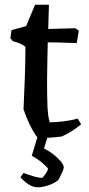

<svg xmlns="http://www.w3.org/2000/svg" viewBox="-20 -575 378 816"><path d="M141 12Q123 -11 107 -44Q91 -77 80 -111Q83 -178 85.5 -244Q88 -310 88 -376Q79 -384 63.5 -390.5Q48 -397 34 -400L24 -413L29 -447L91 -464L129 -555H188L185 -452L300 -455L315 -445L306 -392Q296 -392 272.5 -393Q249 -394 224 -394.5Q199 -395 183 -395Q182 -363 181.5 -328.5Q181 -294 180.5 -267Q180 -240 180 -232Q180 -173 181.5 -129Q183 -85 191 -55Q225 -56 253 -59.5Q281 -63 310 -71L325 -47Q287 -15 243 5Q221 8 193 10Q165 12 141 12ZM141 221Q119 221 99 207Q79 193 67 178L80 160Q82 161 96 166Q110 171 128 176Q146 181 159 181Q162 180 172.5 165.5Q183 151 184 142Q183 138 163.5 120.5Q144 103 115 87L140 4H183L167 56Q186 65 205.5 80Q225 95 238 110.5Q251 126 251 137Q251 142 245.5 154.5Q240 167 234 178.5Q228 190 226 192Q207 206 183 213.5Q159 221 141 221Z"/></svg>

Font: Labrada Medium
Style: Regular
Weight: 500
Designer: Mercedes Jáuregui
Foundry: Omnibus-Type Team
Version: Version 1.000; ttfautohint (v1.8.4.7-5d5b)